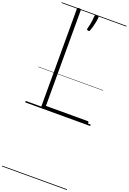

<svg xmlns="http://www.w3.org/2000/svg" viewBox="-396 -1532 1708 2550"><g transform="rotate(20 458.5 -257.5)"><path d="M246 0Q219 0 219 -23V-1401Q219 -1411 225.5 -1415.5Q232 -1420 246 -1420Q261 -1420 267.5 -1415.5Q274 -1411 274 -1401V-50H864Q872 -50 876 -44.5Q880 -39 880 -25Q880 -11 876 -5.5Q872 0 864 0ZM454 -1181Q443 -1185 440 -1191Q437 -1197 441 -1208Q448 -1231 454.5 -1264Q461 -1297 465.5 -1331.5Q470 -1366 471 -1392Q471 -1401 477 -1408Q483 -1415 498 -1415Q514 -1415 521 -1408Q528 -1401 528 -1392Q526 -1364 519 -1326.5Q512 -1289 502 -1253.5Q492 -1218 482 -1193Q479 -1185 473.5 -1181Q468 -1177 454 -1181ZM0 895H917V905H0ZM0 -20H917V0H0ZM0 -505H917V-500H0ZM0 -1415H917V-1405H0Z"/></g></svg>

Font: Playwrite BE WAL Guides
Style: Regular
Weight: 400
Designer: Veronika Burian, José Scaglione
Foundry: TypeTogether
Version: Version 1.003